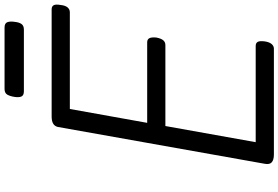

<svg xmlns="http://www.w3.org/2000/svg" viewBox="-210 -1014 1224 844"><g transform="rotate(-90 402.0 -592.0)"><path d="M145 0Q121 0 110.5 -9.5Q100 -19 104 -40L266 -950Q269 -963 280 -970Q291 -977 312 -977H783Q796 -977 801 -968Q806 -959 802 -937Q800 -917 791.5 -907Q783 -897 770 -897H345L284 -557H638Q651 -557 656 -547.5Q661 -538 659 -517Q655 -496 647 -486.5Q639 -477 626 -477H270L199 -80H622Q635 -80 640 -71Q645 -62 642 -40Q639 -20 630.5 -10Q622 0 610 0ZM423 -1099Q404 -1099 399.5 -1110.5Q395 -1122 398 -1140Q401 -1160 408 -1172Q415 -1184 433 -1184H703Q722 -1184 726.5 -1171.5Q731 -1159 728 -1140Q726 -1120 718.5 -1109.5Q711 -1099 694 -1099Z"/></g></svg>

Font: Playwrite DE VA
Style: Regular
Weight: 400
Designer: Veronika Burian, José Scaglione
Foundry: TypeTogether
Version: Version 1.002